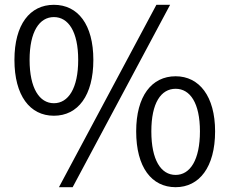

<svg xmlns="http://www.w3.org/2000/svg" viewBox="-20 -765 954 798"><path d="M204 -284C304 -284 368 -368 368 -516C368 -663 304 -745 204 -745C104 -745 40 -663 40 -516C40 -368 104 -284 204 -284ZM204 -336C144 -336 103 -398 103 -516C103 -634 144 -694 204 -694C264 -694 305 -634 305 -516C305 -398 264 -336 204 -336ZM225 13H282L687 -745H630ZM710 13C808 13 874 -70 874 -219C874 -365 808 -448 710 -448C610 -448 546 -365 546 -219C546 -70 610 13 710 13ZM710 -38C649 -38 609 -100 609 -219C609 -337 649 -396 710 -396C770 -396 811 -337 811 -219C811 -100 770 -38 710 -38Z"/></svg>

Font: Source Han Sans JP Normal
Style: Regular
Weight: 350
Designer: Ryoko NISHIZUKA 西塚涼子 (kana, bopomofo & ideographs); Paul D. Hunt (Latin, Greek & Cyrillic); Sandoll Communications 산돌커뮤니
Foundry: Adobe
Version: Version 2.002;hotconv 1.0.116;makeotfexe 2.5.65601